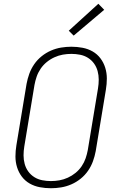

<svg xmlns="http://www.w3.org/2000/svg" viewBox="-20 -991 640 1019"><path d="M250 8Q220 8 191 2.5Q162 -3 137.5 -17Q113 -31 96 -53.5Q79 -76 70.5 -103.5Q62 -131 62 -160.5Q62 -190 67 -220L121 -546Q126 -573 135.5 -599.5Q145 -626 161.5 -650Q178 -674 201 -692.5Q224 -711 250.5 -722.5Q277 -734 304.5 -738.5Q332 -743 359 -743Q389 -743 418 -737.5Q447 -732 471.5 -718Q496 -704 513 -681.5Q530 -659 538.5 -631.5Q547 -604 547 -574.5Q547 -545 542 -515L488 -189Q483 -162 473.5 -135.5Q464 -109 447.5 -85Q431 -61 408 -42.5Q385 -24 358.5 -12.5Q332 -1 304.5 3.5Q277 8 250 8ZM250 -30Q273 -30 295.5 -34Q318 -38 340 -48Q362 -58 381 -73.5Q400 -89 413.5 -109Q427 -129 434.5 -151Q442 -173 446 -195L500 -521Q504 -545 504 -568.5Q504 -592 498 -614Q492 -636 479 -654Q466 -672 447 -684Q428 -696 405 -700.5Q382 -705 359 -705Q336 -705 313.5 -701Q291 -697 269 -687Q247 -677 228 -661.5Q209 -646 195.5 -626Q182 -606 174.5 -584Q167 -562 163 -540L109 -214Q105 -190 105 -166.5Q105 -143 111 -121Q117 -99 130 -81Q143 -63 162 -51Q181 -39 204 -34.5Q227 -30 250 -30ZM371 -802 345 -828 502 -971 533 -939Z"/></svg>

Font: Iosevka SS04 XLt Ex
Style: Italic
Weight: 200
Width: 7
Italic angle: -9°
Monospace: yes
Designer: Belleve Invis
Foundry: Belleve Invis
Version: Version 19.0.0; ttfautohint (v1.8.4)